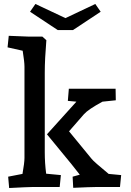

<svg xmlns="http://www.w3.org/2000/svg" viewBox="-20 -940 659 965"><path d="M21 -52 93 -66Q103 -122 103 -146V-605Q103 -629 94 -685L18 -702L24 -760L125 -756H193L213 -738Q205 -642 205 -575V-176Q205 -120 212 -67L286 -60L280 0H140Q121 0 26 5ZM345 -52 381 -62 340 -114 216 -265 364 -429 321 -433 326 -494H437H561L562 -436L495 -429Q423 -390 402 -366L327 -280L441 -141Q451 -128 526 -66L589 -60L583 0H459Q436 0 348 4ZM309 -849 459 -920 486 -881 347 -789H270L131 -881L158 -920Z"/></svg>

Font: Andada Pro SemiBold
Style: Regular
Weight: 600
Designer: Carolina Giovagnoli
Foundry: Huerta Tipografica
Version: Version 3.005